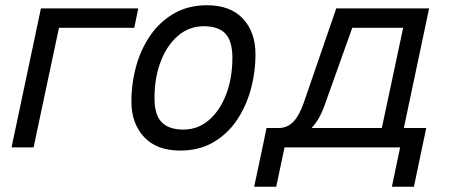

<svg xmlns="http://www.w3.org/2000/svg" viewBox="-20 -562 1710 732"><path d="M24 0 136 -530H507L492 -456H164L212 -490L108 0Z M667 12Q577 12 529 -40Q481 -92 481 -174Q481 -245 499.5 -311Q518 -377 554.5 -429Q591 -481 645 -511.5Q699 -542 769 -542Q859 -542 906.5 -490.5Q954 -439 954 -356Q954 -285 935.5 -219Q917 -153 881 -101Q845 -49 791.5 -18.5Q738 12 667 12ZM679 -68Q735 -68 777 -104.5Q819 -141 842.5 -203Q866 -265 866 -342Q866 -405 839.5 -433.5Q813 -462 757 -462Q701 -462 658.5 -425.5Q616 -389 592.5 -327Q569 -265 569 -188Q569 -124 596.5 -96Q624 -68 679 -68Z M986 -23 996 -74H1043Q1075 -74 1098 -97.5Q1121 -121 1138 -170L1262 -530H1616L1504 0H1420L1517 -456H1323L1218 -162Q1193 -90 1148.5 -56.5Q1104 -23 1033 -23ZM949 150 995 -67H1079L1033 150ZM981 0 996 -74H1572L1557 0ZM1474 150 1521 -74H1605L1558 150Z"/></svg>

Font: Geist
Style: Italic
Weight: 400
Italic angle: -12°
Designer: Basement.studio, Andrés Briganti, Mateo Zaragoza
Foundry: Basement.studio, Vercel, Andrés Briganti, Guido Ferreyra, Mateo Zaragoza
Version: Version 1.500